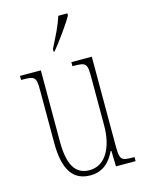

<svg xmlns="http://www.w3.org/2000/svg" viewBox="-117 -837 692 917"><g transform="rotate(-15 229.0 -378.0)"><path d="M197 -619V-606H202C240 -653 289 -721 308 -756V-766H263C249 -721 227 -678 197 -619ZM215 10C276 10 313 -26 337 -77H341L343 0H440V-20H438C372 -20 367 -24 367 -101V-536H266V-516H269C339 -516 339 -510 339 -426V-203C339 -104 301 -15 217 -15C147 -15 115 -70 115 -183V-536H12V-516H16C81 -516 87 -511 87 -443V-184C87 -44 135 10 215 10Z"/></g></svg>

Font: Noto Serif Armenian ExtraCondensed Thin
Style: Regular
Weight: 100
Width: 2
Designer: Monotype Design Team
Foundry: Monotype Imaging Inc.
Version: Version 2.008